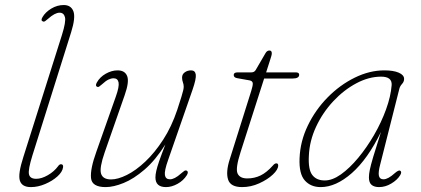

<svg xmlns="http://www.w3.org/2000/svg" viewBox="-20 -737 1676 764"><path d="M263 -608.5 109 -118.5Q91.5 -62.5 95.2 -44Q99 -25.5 124 -25.5Q145.5 -25.5 170.5 -40Q195.5 -54.5 211 -75.5Q216.5 -83.5 222.5 -83.5Q232.5 -83.5 231 -71.5Q228.5 -53 208.5 -35Q188.5 -17 159.8 -4.8Q131 7.5 103 7.5Q67 7.5 59 -18.5Q51 -44.5 73 -112.5L226.5 -598Q243 -650.5 238.5 -668.5Q234 -686.5 217 -686.5Q198.5 -686.5 171 -662Q165 -656.5 159.8 -653Q154.5 -649.5 150 -652Q141 -655.5 149.5 -669.5Q160.5 -688.5 184 -702.8Q207.5 -717 233.5 -717Q262.5 -717 272 -692.2Q281.5 -667.5 263 -608.5Z M723 -58Q731.5 -53.5 723.5 -40Q710 -18.5 686.5 -5.5Q663 7.5 640.5 7.5Q598.5 7.5 598.5 -31Q598.5 -42 601.8 -56.8Q605 -71.5 613.5 -96.2Q622 -121 638 -162Q598.5 -99.5 555.2 -62.2Q512 -25 471.8 -8.8Q431.5 7.5 400.5 7.5Q346 7.5 342.2 -28.2Q338.5 -64 363.5 -133.5L441 -353Q455 -392.5 451.8 -409Q448.5 -425.5 432 -425.5Q422 -425.5 411.2 -420.2Q400.5 -415 386.5 -402Q379.5 -396 375 -392.8Q370.5 -389.5 366 -392Q358 -395.5 365.5 -409Q377.5 -430.5 401 -443.8Q424.5 -457 448 -457Q477 -457 486 -434.2Q495 -411.5 476 -358L396.5 -130.5Q375 -68.5 382.2 -45.8Q389.5 -23 422 -23Q449 -23 484.8 -40.8Q520.5 -58.5 558 -93.8Q595.5 -129 629.2 -181Q663 -233 685.5 -300.5Q696.5 -334.5 702 -352.2Q707.5 -370 709.2 -378.2Q711 -386.5 711 -392Q711 -401 707.8 -409.5Q704.5 -418 704.5 -428.5Q704.5 -441.5 715.2 -449.2Q726 -457 740.5 -457Q756.5 -457 759 -440.5Q761.5 -424 746 -379.5L649 -100.5Q633.5 -57 636.2 -40.2Q639 -23.5 656.5 -23.5Q665 -23.5 676 -29Q687 -34.5 702 -48Q708.5 -53.5 713.2 -56.8Q718 -60 723 -58Z M974 -417 923.5 -426Q910 -428.5 910 -438.5Q910 -449 925.5 -449H980Q992 -449 997.5 -458.5L1036.5 -525.5Q1042.5 -536 1052 -536Q1061.5 -536 1061.5 -525Q1061.5 -520.5 1059.8 -514.5Q1058 -508.5 1055.5 -500.5L1039 -449H1157Q1170.5 -449 1170.5 -439.5Q1170.5 -424.5 1143.5 -424.5H1031L937 -131Q916.5 -67 925.2 -47Q934 -27 964 -27Q992.5 -27 1016.8 -38.8Q1041 -50.5 1066 -78.5Q1073 -87 1079.5 -87Q1087 -87 1087 -78.5Q1087 -62.5 1065.8 -42.5Q1044.5 -22.5 1011.5 -7.5Q978.5 7.5 943.5 7.5Q897.5 7.5 887.8 -22Q878 -51.5 893.5 -101L979.5 -374.5Q986.5 -396.5 985.8 -405.5Q985 -414.5 974 -417Z M1493 -83Q1484.5 -51 1487.8 -37.2Q1491 -23.5 1506 -23.5Q1524 -23.5 1551 -48Q1566 -61 1572 -58Q1580.5 -53.5 1572.5 -40Q1561 -21 1537.2 -6.8Q1513.5 7.5 1488.5 7.5Q1469.5 7.5 1458.8 -1.2Q1448 -10 1448 -31Q1448 -44 1451.5 -61.2Q1455 -78.5 1465.2 -113.2Q1475.5 -148 1496 -212Q1443 -103.5 1379.8 -48Q1316.5 7.5 1256 7.5Q1216.5 7.5 1193 -18.8Q1169.5 -45 1172 -107Q1174.5 -174.5 1204.8 -237.2Q1235 -300 1283.8 -349.5Q1332.5 -399 1391.5 -428Q1450.5 -457 1509.5 -457Q1545.5 -457 1566.8 -447.8Q1588 -438.5 1588 -423Q1588 -412 1579.8 -403Q1571.5 -394 1569 -383.5ZM1209 -117Q1206 -62 1222.8 -40.5Q1239.5 -19 1271.5 -19Q1302 -18.5 1336.8 -43.2Q1371.5 -68 1405.5 -109Q1439.5 -150 1468.5 -200Q1497.5 -250 1516.2 -301.8Q1535 -353.5 1538.5 -398.5Q1540.5 -432 1496.5 -432Q1447.5 -432 1397.8 -405.5Q1348 -379 1306 -334Q1264 -289 1237.8 -232.8Q1211.5 -176.5 1209 -117Z"/></svg>

Font: Fraunces 9pt Soft Thin
Style: Italic
Weight: 100
Italic angle: -16°
Version: Version 1.000;[b76b70a41]